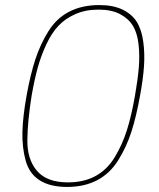

<svg xmlns="http://www.w3.org/2000/svg" viewBox="-20 -731 628 758"><path d="M85 -354Q100 -437 119.5 -496.5Q139 -556 171 -607.5Q203 -659 253.5 -685Q304 -711 372 -711Q427 -711 464 -693Q501 -675 520 -644.5Q539 -614 545.5 -567Q552 -520 548.5 -469.5Q545 -419 533 -354Q518 -270 498.5 -210Q479 -150 446.5 -98Q414 -46 363.5 -19.5Q313 7 245 7Q177 7 136 -19.5Q95 -46 81 -98Q67 -150 68.5 -210Q70 -270 85 -354ZM513 -354Q524 -417 528 -464Q532 -511 527 -556Q522 -601 504.5 -629.5Q487 -658 453.5 -675.5Q420 -693 369 -693Q318 -693 278 -675.5Q238 -658 211 -629.5Q184 -601 163 -556Q142 -511 129 -464Q116 -417 105 -354Q89 -255 88 -178.5Q87 -102 126 -56.5Q165 -11 248 -11Q311 -11 357 -36Q403 -61 433 -110.5Q463 -160 481 -217Q499 -274 513 -354Z"/></svg>

Font: Poppins Thin
Style: Italic
Weight: 250
Italic angle: -10°
Designer: Ninad Kale (Devanagari), Jonny Pinhorn (Latin)
Foundry: Indian Type Foundry
Version: Version 3.200;PS 1.000;hotconv 16.6.54;makeotf.lib2.5.65590